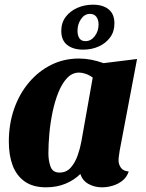

<svg xmlns="http://www.w3.org/2000/svg" viewBox="-20 -780 622 820"><path d="M176.3 20Q121.3 20 86.2 -4.5Q51 -29 34.3 -72.7Q17.7 -116.3 17.7 -175Q17.7 -250.3 40.2 -314.8Q62.7 -379.3 103.7 -427.8Q144.7 -476.3 199 -503.2Q253.3 -530 316.7 -530Q368 -530 422.3 -510.3L565.3 -528L491.3 -137.7Q490.3 -129.3 488.3 -117.3Q486.3 -105.3 486.3 -95.7Q486.3 -77.7 496.5 -63.5Q506.7 -49.3 529.7 -47.7Q522.3 -24.3 504 -9.3Q485.7 5.7 462.3 12.8Q439 20 415.3 20Q384 20 358.2 5.8Q332.3 -8.3 323.3 -37Q297.3 -11.3 260.3 4.3Q223.3 20 176.3 20ZM234.3 -43Q263.7 -43 282.5 -64.5Q301.3 -86 312 -117.2Q322.7 -148.3 327.7 -176.7L376 -448.7Q361 -459.7 345.7 -464.8Q330.3 -470 317.7 -470Q288.7 -470 266.8 -447Q245 -424 229.5 -385.7Q214 -347.3 204.5 -301.5Q195 -255.7 190.8 -209.5Q186.7 -163.3 186.7 -125.3Q186.7 -94 195.8 -68.5Q205 -43 234.3 -43ZM335.3 -568Q292.3 -568 267 -588Q241.7 -608 241.7 -648Q241.7 -683 260.7 -708Q279.7 -733 310.5 -746.5Q341.3 -760 376.8 -760Q419.6 -760 444.1 -740Q468.7 -720 468.7 -680Q468.7 -645 450.2 -620Q431.7 -595 401.6 -581.5Q371.6 -568 335.3 -568ZM345 -604.3Q368.5 -604.3 384.7 -625.7Q401 -647 401 -675.7Q401 -695 391.8 -707.8Q382.6 -720.7 364.3 -720.7Q341.3 -720.7 326.2 -698.8Q311 -677 311 -648.6Q311 -629 319 -616.7Q327.1 -604.3 345 -604.3Z"/></svg>

Font: Sansita Swashed Light
Style: Regular
Weight: 300
Designer: Pablo Cosgaya
Foundry: Omnibus-Type
Version: Version 1.003